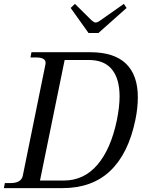

<svg xmlns="http://www.w3.org/2000/svg" viewBox="-42 -969 730 989"><path d="M322 -928 344 -949 430 -864Q443 -853 450 -853Q461 -853 475 -864L596 -949L610 -928L465 -799H414ZM-17 -26H12Q66 -26 75 -62L192 -637Q193 -640 193 -645Q193 -673 144 -673H115L120 -700H423Q546 -700 607 -641Q668 -582 668 -468Q668 -412 655 -350Q619 -177 525.5 -88.5Q432 0 280 0H-22ZM286 -39Q390 -39 459.5 -120Q529 -201 560 -350Q574 -420 574 -472Q574 -563 534.5 -611.5Q495 -660 415 -660H291L164 -39Z"/></svg>

Font: Taviraj
Style: Italic
Weight: 400
Italic angle: -12°
Designer: Katatrad Team
Foundry: CadsonDemak
Version: Version 1.001